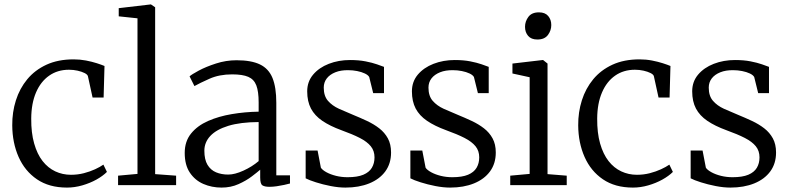

<svg xmlns="http://www.w3.org/2000/svg" viewBox="-20 -839 3580 870"><path d="M283.5 11Q202.5 11 147.5 -26.5Q92.5 -64 64.2 -128Q36 -192 35.5 -271Q35 -330.5 52 -384.2Q69 -438 103.5 -479.8Q138 -521.5 190.5 -545.8Q243 -570 313.5 -570Q342.5 -570 369.8 -564.8Q397 -559.5 418.8 -552.5Q440.5 -545.5 453.5 -540L449.5 -397H399.5L378.5 -493Q377 -501 363.8 -507.8Q350.5 -514.5 331.5 -518.8Q312.5 -523 292.5 -523Q241 -523 202.8 -496.2Q164.5 -469.5 143.2 -420Q122 -370.5 121.5 -302Q121 -237 134.8 -188.8Q148.5 -140.5 173 -109.2Q197.5 -78 230.5 -62.5Q263.5 -47 301.5 -47Q332 -47 360 -54.2Q388 -61.5 410.8 -72Q433.5 -82.5 448.5 -93L464.5 -60Q446 -41.5 416.8 -25.2Q387.5 -9 352.8 1Q318 11 283.5 11Z M603 -51V-756L518 -765V-802L663 -819H664L683 -806V-50L778 -43V0H515V-43Z M984 11Q939.5 11 901.5 -5.5Q863.5 -22 840.2 -56.8Q817 -91.5 817 -146Q817 -198.5 845.8 -234Q874.5 -269.5 922.8 -290.8Q971 -312 1030.5 -322Q1090 -332 1152 -333V-375Q1152 -424.5 1141.5 -452Q1131 -479.5 1105 -490.8Q1079 -502 1032 -502Q973.5 -502 929.2 -482.2Q885 -462.5 861 -449L839 -493Q848 -501.5 880.5 -519Q913 -536.5 958.5 -551.2Q1004 -566 1052 -566Q1118.5 -566 1158 -547Q1197.5 -528 1214.8 -485.5Q1232 -443 1232 -373V-44.5H1294V-7.5Q1283 -4.5 1267 -1Q1251 2.5 1233.5 5Q1216 7.5 1201 7.5Q1179.5 7.5 1169.2 1Q1159 -5.5 1159 -34.5V-70Q1146.5 -59 1121.2 -39.8Q1096 -20.5 1061 -4.8Q1026 11 984 11ZM1014 -48Q1044 -48 1083 -65.8Q1122 -83.5 1152 -109V-286Q1069 -285.5 1014.5 -268.8Q960 -252 933 -223Q906 -194 906 -156Q906 -116 920.2 -92.2Q934.5 -68.5 959 -58.2Q983.5 -48 1014 -48Z M1545 11Q1514 11 1478.2 4Q1442.5 -3 1411.8 -12.8Q1381 -22.5 1365 -31V-157H1419L1434 -79Q1441 -68.5 1459.2 -58.5Q1477.5 -48.5 1502.5 -42.2Q1527.5 -36 1555 -36Q1599.5 -36 1626.2 -47.2Q1653 -58.5 1665 -78.8Q1677 -99 1677 -126Q1677 -155.5 1660.2 -176.2Q1643.5 -197 1610.2 -214Q1577 -231 1527 -249Q1475 -268 1440.5 -291.5Q1406 -315 1389 -347.2Q1372 -379.5 1372 -425Q1372 -469 1398.8 -500.8Q1425.5 -532.5 1469.8 -549.8Q1514 -567 1566 -567Q1605.5 -567 1636.2 -561Q1667 -555 1688.2 -547.5Q1709.5 -540 1720 -536V-417H1671L1653 -490Q1648 -499 1633.2 -506Q1618.5 -513 1598.5 -517Q1578.5 -521 1558 -521Q1524.5 -521.5 1499.5 -511.5Q1474.5 -501.5 1460.8 -483.8Q1447 -466 1447 -442Q1447 -404 1466.2 -382Q1485.5 -360 1515.8 -346.2Q1546 -332.5 1579 -319Q1612 -305.5 1643 -291Q1674 -276.5 1698.5 -257.5Q1723 -238.5 1737.5 -212Q1752 -185.5 1752 -148Q1752 -98 1726 -62.5Q1700 -27 1653.2 -8Q1606.5 11 1545 11Z M2019.5 11Q1988.5 11 1952.8 4Q1917 -3 1886.2 -12.8Q1855.5 -22.5 1839.5 -31V-157H1893.5L1908.5 -79Q1915.5 -68.5 1933.8 -58.5Q1952 -48.5 1977 -42.2Q2002 -36 2029.5 -36Q2074 -36 2100.8 -47.2Q2127.5 -58.5 2139.5 -78.8Q2151.5 -99 2151.5 -126Q2151.5 -155.5 2134.8 -176.2Q2118 -197 2084.8 -214Q2051.5 -231 2001.5 -249Q1949.5 -268 1915 -291.5Q1880.5 -315 1863.5 -347.2Q1846.5 -379.5 1846.5 -425Q1846.5 -469 1873.2 -500.8Q1900 -532.5 1944.2 -549.8Q1988.5 -567 2040.5 -567Q2080 -567 2110.8 -561Q2141.5 -555 2162.8 -547.5Q2184 -540 2194.5 -536V-417H2145.5L2127.5 -490Q2122.5 -499 2107.8 -506Q2093 -513 2073 -517Q2053 -521 2032.5 -521Q1999 -521.5 1974 -511.5Q1949 -501.5 1935.2 -483.8Q1921.5 -466 1921.5 -442Q1921.5 -404 1940.8 -382Q1960 -360 1990.2 -346.2Q2020.5 -332.5 2053.5 -319Q2086.5 -305.5 2117.5 -291Q2148.5 -276.5 2173 -257.5Q2197.5 -238.5 2212 -212Q2226.5 -185.5 2226.5 -148Q2226.5 -98 2200.5 -62.5Q2174.5 -27 2127.8 -8Q2081 11 2019.5 11Z M2292 0V-43L2380 -51V-489L2302 -506V-551L2439 -567H2441L2461 -551V-50L2548 -43V0ZM2414.5 -660Q2387 -660 2373 -676.5Q2359 -693 2359 -717.5Q2359 -742 2374.2 -762.5Q2389.5 -783 2421.5 -783H2422.5Q2450 -783 2464 -766.5Q2478 -750 2478 -725.5Q2478 -701 2462.8 -680.5Q2447.5 -660 2415.5 -660Z M2848 11Q2767 11 2712 -26.5Q2657 -64 2628.8 -128Q2600.5 -192 2600 -271Q2599.5 -330.5 2616.5 -384.2Q2633.5 -438 2668 -479.8Q2702.5 -521.5 2755 -545.8Q2807.5 -570 2878 -570Q2907 -570 2934.2 -564.8Q2961.5 -559.5 2983.2 -552.5Q3005 -545.5 3018 -540L3014 -397H2964L2943 -493Q2941.5 -501 2928.2 -507.8Q2915 -514.5 2896 -518.8Q2877 -523 2857 -523Q2805.5 -523 2767.2 -496.2Q2729 -469.5 2707.8 -420Q2686.5 -370.5 2686 -302Q2685.5 -237 2699.2 -188.8Q2713 -140.5 2737.5 -109.2Q2762 -78 2795 -62.5Q2828 -47 2866 -47Q2896.5 -47 2924.5 -54.2Q2952.5 -61.5 2975.2 -72Q2998 -82.5 3013 -93L3029 -60Q3010.5 -41.5 2981.2 -25.2Q2952 -9 2917.2 1Q2882.5 11 2848 11Z M3289.5 11Q3258.5 11 3222.8 4Q3187 -3 3156.2 -12.8Q3125.5 -22.5 3109.5 -31V-157H3163.5L3178.5 -79Q3185.5 -68.5 3203.8 -58.5Q3222 -48.5 3247 -42.2Q3272 -36 3299.5 -36Q3344 -36 3370.8 -47.2Q3397.5 -58.5 3409.5 -78.8Q3421.5 -99 3421.5 -126Q3421.5 -155.5 3404.8 -176.2Q3388 -197 3354.8 -214Q3321.5 -231 3271.5 -249Q3219.5 -268 3185 -291.5Q3150.5 -315 3133.5 -347.2Q3116.5 -379.5 3116.5 -425Q3116.5 -469 3143.2 -500.8Q3170 -532.5 3214.2 -549.8Q3258.5 -567 3310.5 -567Q3350 -567 3380.8 -561Q3411.5 -555 3432.8 -547.5Q3454 -540 3464.5 -536V-417H3415.5L3397.5 -490Q3392.5 -499 3377.8 -506Q3363 -513 3343 -517Q3323 -521 3302.5 -521Q3269 -521.5 3244 -511.5Q3219 -501.5 3205.2 -483.8Q3191.5 -466 3191.5 -442Q3191.5 -404 3210.8 -382Q3230 -360 3260.2 -346.2Q3290.5 -332.5 3323.5 -319Q3356.5 -305.5 3387.5 -291Q3418.5 -276.5 3443 -257.5Q3467.5 -238.5 3482 -212Q3496.5 -185.5 3496.5 -148Q3496.5 -98 3470.5 -62.5Q3444.5 -27 3397.8 -8Q3351 11 3289.5 11Z"/></svg>

Font: Merriweather Light
Style: Regular
Weight: 300
Designer: Eben Sorkin
Foundry: Eben Sorkin
Version: Version 2.100